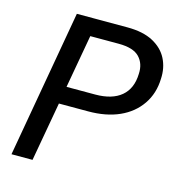

<svg xmlns="http://www.w3.org/2000/svg" viewBox="-105 -790 812 881"><g transform="rotate(15 301.0 -350.0)"><path d="M29 0 152 -700H392Q467 -700 514.5 -674.5Q562 -649 583.5 -606.5Q605 -564 602 -512Q600 -442 564 -389.5Q528 -337 465.5 -309Q403 -281 318 -281H179L129 0ZM193 -364H329Q409 -364 452.5 -400.5Q496 -437 498 -507Q501 -556 472 -586.5Q443 -617 373 -617H238Z"/></g></svg>

Font: DM Sans Medium
Style: Italic
Weight: 500
Italic angle: -10°
Designer: Colophon Foundry, Jonny Pinhorn
Foundry: Colophon Foundry
Version: Version 4.004;gftools[0.9.30]